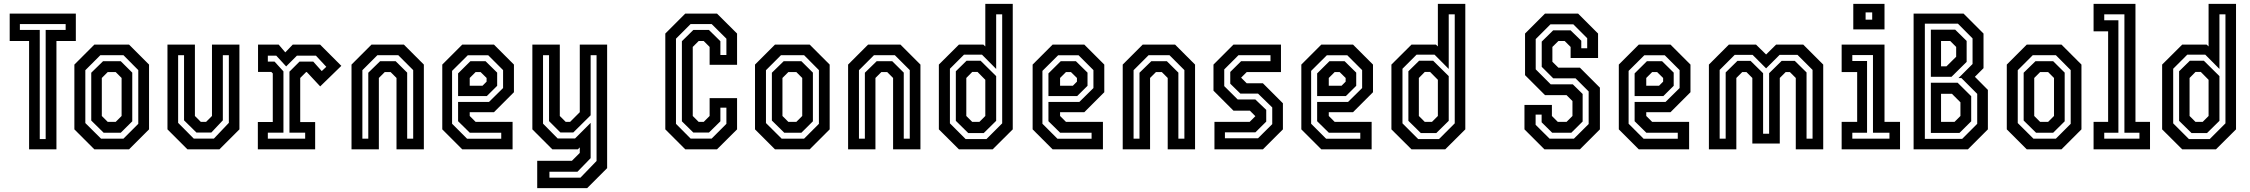

<svg xmlns="http://www.w3.org/2000/svg" viewBox="-20 -770 11604 990"><path d="M130 0V-558.5H30V-700H371V-558.5H271V0ZM185 -53H215.5V-615.5H318.5V-646H82.5V-615.5H185Z M466.5 0 363.5 -103V-437L466.5 -540H645.5L748.5 -437V-103L645.5 0ZM501 -55H616.5L693 -131.5V-408.5L616.5 -485.5H497.5L420 -408V-135.5ZM514.5 -85.5 450.5 -148.5V-395L511.5 -454.5H602.5L662 -395.5V-144.5L602.5 -85.5ZM535.5 -141.5H576.5L607 -172V-368L576.5 -398.5H535.5L505 -368V-172Z M946.5 0 843.5 -103V-540H985V-172L1015.5 -141.5H1042.5L1073 -172V-540H1214.5V-103L1111.5 0ZM979 -55.5H1083L1160 -136.5V-485.5H1129V-149.5L1069.5 -86.5H993L929 -149.5V-485.5H898.5V-136.5Z M1309.5 0V-141H1386.5V-391.5L1379 -399H1310.5V-540H1417L1451 -500L1489.5 -540H1630.5L1740 -430.5L1631 -324.5L1562 -398.5H1558.5L1528 -368V-140.5H1605V0ZM1361 -55H1553.5V-86H1472.5V-400.5L1524.5 -452.5H1595L1639 -403.5L1662.5 -425.5L1609 -483H1511L1455.5 -427.5L1404.5 -483H1361V-452.5H1395.5L1441.5 -402V-86H1361Z M1792.5 0V-437L1895.5 -540H2062.5L2165.5 -437V0H2024.5V-368L1994 -398.5H1964L1933.5 -368V0ZM1848.5 -55H1879V-395L1940 -454.5H2020L2079.5 -395.5V-55H2110.5V-408.5L2033.5 -485.5H1926L1848.5 -408Z M2527 -540 2630 -437V-294.5L2527 -191.5H2402V-172L2432.5 -141.5H2623V0H2363.5L2260.5 -103V-437L2363.5 -540ZM2497.5 -485H2392L2311 -404.5V-132L2388.5 -54.5H2564.5V-85.5H2402.5L2342 -145V-244.5H2501.5L2574 -316V-408.5ZM2483.5 -454.5 2543.5 -395.5V-327.5L2490 -274.5H2342V-391.5L2405.5 -454.5ZM2458 -398.5H2432.5L2402 -368V-328H2468L2489 -349V-368Z M2828 0 2725 -103V-540H2866.5V-172L2897 -141.5H2919.5L2969.5 -191.5V-540H3110.5V97L3007.5 200H2750V59H2929L2969.5 18.5V-10L2959.5 0ZM2813 146H2973L3056 60V-485.5H3025.5V-175.5L2936 -87H2869.5L2811 -145.5V-485.5H2780V-132.5L2855.5 -56H2945L3025.5 -136.5V45.5L2957.5 115.5H2813Z M3513.5 0 3410.5 -103V-597L3513.5 -700H3677L3780.5 -597V-436H3639V-528L3608.5 -558.5H3582.5L3552 -528V-172L3582.5 -141.5H3608.5L3639 -172V-264H3780.5V-103L3677 0ZM3541 -55.5H3649.5L3725.5 -131.5V-215H3694.5V-144.5L3635.5 -86.5H3555L3496 -144.5V-557.5L3555 -615.5H3635.5L3694.5 -557.5V-486.5H3725.5V-570.5L3649.5 -646H3541L3465.5 -570.5V-131.5Z M3976 0 3873 -103V-437L3976 -540H4155L4258 -437V-103L4155 0ZM4010.5 -55H4126L4202.5 -131.5V-408.5L4126 -485.5H4007L3929.5 -408V-135.5ZM4024 -85.5 3960 -148.5V-395L4021 -454.5H4112L4171.5 -395.5V-144.5L4112 -85.5ZM4045 -141.5H4086L4116.5 -172V-368L4086 -398.5H4045L4014.5 -368V-172Z M4353 0V-437L4456 -540H4623L4726 -437V0H4585V-368L4554.5 -398.5H4524.5L4494 -368V0ZM4409 -55H4439.5V-395L4500.5 -454.5H4580.5L4640 -395.5V-55H4671V-408.5L4594 -485.5H4486.5L4409 -408Z M5098.5 0H4924.5L4821 -103V-437L4924.5 -540H5050.5L5060.5 -530.5V-750H5202V-103ZM5066.5 -53 5147.5 -134V-696H5116.5V-414.5L5043.5 -488H4950.5L4878 -415.5V-134L4959 -53ZM5052.5 -84H4972.5L4908.5 -147V-402.5L4964 -457H5036L5116.5 -377.5V-147ZM5030 -141.5 5060.5 -172V-358.5L5020.5 -399H4993L4962.5 -368V-172L4993 -141.5Z M5571 -540 5674 -437V-294.5L5571 -191.5H5446V-172L5476.5 -141.5H5667V0H5407.5L5304.5 -103V-437L5407.5 -540ZM5541.5 -485H5436L5355 -404.5V-132L5432.5 -54.5H5608.5V-85.5H5446.5L5386 -145V-244.5H5545.5L5618 -316V-408.5ZM5527.5 -454.5 5587.5 -395.5V-327.5L5534 -274.5H5386V-391.5L5449.5 -454.5ZM5502 -398.5H5476.5L5446 -368V-328H5512L5533 -349V-368Z M5769 0V-437L5872 -540H6039L6142 -437V0H6001V-368L5970.5 -398.5H5940.5L5910 -368V0ZM5825 -55H5855.5V-395L5916.5 -454.5H5996.5L6056 -395.5V-55H6087V-408.5L6010 -485.5H5902.5L5825 -408Z M6242 0V-141.5H6423.5L6453 -171L6424.5 -199.5H6340L6237 -302.5V-437L6340 -540H6585V-398.5H6408.5L6379.5 -369.5L6408.5 -340.5H6492L6595 -237.5V-103L6492 0ZM6296 -57H6466.5L6540 -130V-216L6466.5 -287.5H6375.5L6323.5 -338.5V-399L6379.5 -454.5H6531V-485.5H6366L6292.5 -412V-326L6362 -257H6453L6509 -203.5V-143L6453 -87.5H6296Z M6956.5 -540 7059.5 -437V-294.5L6956.5 -191.5H6831.5V-172L6862 -141.5H7052.5V0H6793L6690 -103V-437L6793 -540ZM6927 -485H6821.5L6740.5 -404.5V-132L6818 -54.5H6994V-85.5H6832L6771.5 -145V-244.5H6931L7003.5 -316V-408.5ZM6913 -454.5 6973 -395.5V-327.5L6919.5 -274.5H6771.5V-391.5L6835 -454.5ZM6887.5 -398.5H6862L6831.5 -368V-328H6897.5L6918.5 -349V-368Z M7432 0H7258L7154.5 -103V-437L7258 -540H7384L7394 -530.5V-750H7535.5V-103ZM7400 -53 7481 -134V-696H7450V-414.5L7377 -488H7284L7211.5 -415.5V-134L7292.5 -53ZM7386 -84H7306L7242 -147V-402.5L7297.5 -457H7369.5L7450 -377.5V-147ZM7363.5 -141.5 7394 -172V-358.5L7354 -399H7326.5L7296 -368V-172L7326.5 -141.5Z M7943.5 0 7840.5 -103V-229H7982V-172L8012.5 -141.5H8057.5L8088 -172V-249L8057.5 -279.5H7946.5L7843.5 -382.5V-597L7946.5 -700H8117L8220 -597V-471H8078.5V-528L8048 -558.5H8015.5L7984.5 -528V-451.5L8015.5 -421H8126.5L8229.5 -318V-103L8126.5 0ZM7970 -55H8095.5L8171.5 -130.5V-298.5L8104 -366H7989L7929.5 -425.5V-555.5L7988.5 -613.5H8078.5L8133.5 -560V-521H8164V-573L8092.5 -644.5H7974.5L7898.5 -568.5V-412.5L7976 -335H8090L8140.5 -285.5V-143.5L8082 -85.5H7983.5L7929 -139.5V-179H7898V-126.5Z M8593.5 -540 8696.5 -437V-294.5L8593.5 -191.5H8468.5V-172L8499 -141.5H8689.5V0H8430L8327 -103V-437L8430 -540ZM8564 -485H8458.5L8377.5 -404.5V-132L8455 -54.5H8631V-85.5H8469L8408.5 -145V-244.5H8568L8640.5 -316V-408.5ZM8550 -454.5 8610 -395.5V-327.5L8556.5 -274.5H8408.5V-391.5L8472 -454.5ZM8524.5 -398.5H8499L8468.5 -368V-328H8534.5L8555.5 -349V-368Z M8791.5 0V-437L8894.5 -540H9034.5L9086.5 -489L9138 -540H9278L9381 -437V0H9239.5V-368L9209 -398.5H9187.5L9157 -368V-30H9015.5V-368L8985 -398.5H8963.5L8933 -368V0ZM8847 -55H8878V-396.5L8938.5 -456H9006.5L9071 -392.5V-80.5H9102V-392.5L9166.5 -456H9234.5L9295 -396.5V-55H9326V-409.5L9248.5 -487H9156L9086.5 -417.5L9017 -487H8924.5L8847 -409.5Z M9536 -618.5V-750H9697V-618.5ZM9599.5 -668.5H9633.5V-706H9599.5ZM9476 0V-141.5H9556V-398.5H9476V-540H9697V-141.5H9777V0ZM9531 -55H9722.5V-85.5H9637.5V-486H9531V-455.5H9607V-85.5H9531Z M9847 0V-700H10104.5L10207.5 -597V-418.5L10163 -374L10230 -306.5V-103L10127 0ZM9905 -54H10097.5L10175 -131.5V-286L10093.5 -367.5H10078.5L10151 -440V-572L10075.5 -648H9905ZM9936 -374V-617H10061.5L10120.5 -559V-451L10042.5 -374ZM9988.5 -428H10016.5L10066.5 -477.5V-528L10036 -558.5H9988.5ZM9936 -84.5V-343.5H10074L10144 -274V-144.5L10083.5 -84.5ZM9988.5 -141.5H10058L10088.5 -172V-242.5L10044.5 -286.5H9988.5Z M10430.5 0 10327.5 -103V-437L10430.5 -540H10609.5L10712.5 -437V-103L10609.5 0ZM10465 -55H10580.5L10657 -131.5V-408.5L10580.5 -485.5H10461.5L10384 -408V-135.5ZM10478.5 -85.5 10414.5 -148.5V-395L10475.5 -454.5H10566.5L10626 -395.5V-144.5L10566.5 -85.5ZM10499.5 -141.5H10540.5L10571 -172V-368L10540.5 -398.5H10499.5L10469 -368V-172Z M10775 0V-141.5H10850V-608.5H10775V-750H10991V-141.5H11066V0ZM10830 -55H11011.5V-85.5H10934V-696H10830V-665.5H10903V-85.5H10830Z M11406 0H11232L11128.5 -103V-437L11232 -540H11358L11368 -530.5V-750H11509.5V-103ZM11374 -53 11455 -134V-696H11424V-414.5L11351 -488H11258L11185.5 -415.5V-134L11266.5 -53ZM11360 -84H11280L11216 -147V-402.5L11271.5 -457H11343.5L11424 -377.5V-147ZM11337.5 -141.5 11368 -172V-358.5L11328 -399H11300.5L11270 -368V-172L11300.5 -141.5Z"/></svg>

Font: Tourney Condensed SemiBold
Style: Regular
Weight: 600
Width: 3
Designer: Tyler Finck
Foundry: Etcetera Type Co
Version: Version 1.010; ttfautohint (v1.8.3)